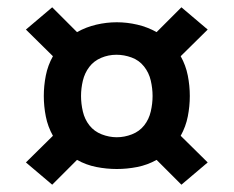

<svg xmlns="http://www.w3.org/2000/svg" viewBox="-20 -603 640 526"><path d="M477 -97 409 -165Q384 -151 356 -145.5Q328 -140 300 -140Q272 -140 244 -145.5Q216 -151 191 -165L123 -97L51 -158L125 -231Q111 -256 105.5 -284Q100 -312 100 -340Q100 -368 105.5 -396Q111 -424 125 -449L51 -522L123 -583L191 -515Q216 -529 244 -535.5Q272 -542 300 -542Q328 -542 356 -535.5Q384 -529 409 -515L477 -583L549 -522L475 -449Q489 -424 494.5 -396Q500 -368 500 -340Q500 -312 494.5 -284Q489 -256 475 -231L549 -158ZM300 -227Q321 -227 341.5 -235Q362 -243 375 -259.5Q388 -276 393 -297.5Q398 -319 398 -340Q398 -361 393 -382.5Q388 -404 374.5 -421Q361 -438 340.5 -445.5Q320 -453 299 -453Q277 -453 257 -444.5Q237 -436 224.5 -419.5Q212 -403 207 -382Q202 -361 202 -340Q202 -319 207 -297.5Q212 -276 225 -259.5Q238 -243 258.5 -235Q279 -227 300 -227Z"/></svg>

Font: Iosevka Slab Extended
Style: Bold
Weight: 700
Width: 7
Monospace: yes
Designer: Belleve Invis
Foundry: Belleve Invis
Version: Version 11.1.0; ttfautohint (v1.8.3)